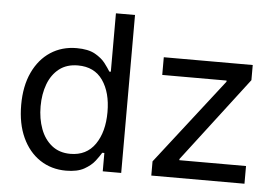

<svg xmlns="http://www.w3.org/2000/svg" viewBox="-52 -799 1268 881"><g transform="rotate(5 582.5 -358.5)"><path d="M281.7 11.7Q213.9 11.7 161.6 -22.9Q109.4 -57.6 80.1 -121.1Q50.8 -184.6 50.8 -271.5Q50.8 -357.9 80.3 -421.1Q109.9 -484.4 162.1 -518.6Q214.4 -552.7 282.2 -552.7Q335.4 -552.7 366.7 -535.2Q397.9 -517.6 414.8 -495.4Q431.6 -473.1 440.4 -458.5H447.3V-727.5H535.2V0H450.2V-84.5H440.4Q431.6 -69.3 414.3 -46.6Q397 -23.9 365.5 -6.1Q334 11.7 281.7 11.7ZM294.9 -66.9Q369.1 -66.9 408.7 -124Q448.2 -181.2 448.2 -272.5Q448.2 -362.8 409.4 -418.5Q370.6 -474.1 294.9 -474.1Q243.2 -474.1 208.7 -447.3Q174.3 -420.4 157.2 -374.8Q140.1 -329.1 140.1 -272.5Q140.1 -215.3 157.5 -168.7Q174.8 -122.1 209.5 -94.5Q244.1 -66.9 294.9 -66.9ZM673.8 0V-65.4L980 -459V-464.4H683.6V-545.9H1093.3V-476.1L795.9 -86.9V-81.5H1103V0Z"/></g></svg>

Font: Inter-Regular
Style: Regular
Weight: 400
Designer: Rasmus Andersson
Foundry: rsms
Version: Version 4.000;git-a52131595